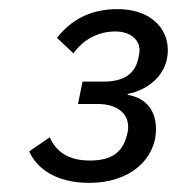

<svg xmlns="http://www.w3.org/2000/svg" viewBox="-20 -724 388 421"><path d="M161 -545 151 -496H194C236 -496 261 -476 261 -446C261 -443 261 -440 260 -435C252 -395 231 -372 177 -372C129 -372 103 -392 89 -423L44 -392C60 -356 101 -323 176 -323C265 -323 322 -375 322 -441C322 -485 297 -510 260 -516V-518C306 -527 348 -561 348 -614C348 -664 308 -704 238 -704C175 -704 134 -678 105 -641L141 -607C164 -639 197 -655 233 -655C268 -655 286 -635 286 -614C286 -610 285 -604 284 -599C279 -574 265 -545 207 -545Z"/></svg>

Font: LVC Sans
Style: Italic
Weight: 400
Italic angle: -11.31°
Designer: Mike Abbink, Paul van der Laan, Pieter van Rosmalen
Foundry: Bold Monday
Version: Version 3.0